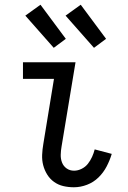

<svg xmlns="http://www.w3.org/2000/svg" viewBox="-20 -783 540 811"><path d="M292 8Q269 8 247.5 3Q226 -2 208.5 -14.5Q191 -27 179.5 -45.5Q168 -64 162.5 -85Q157 -106 158 -129Q159 -152 163 -175L208 -450H77V-520H299L240 -164Q237 -147 236.5 -129.5Q236 -112 242 -96.5Q248 -81 261.5 -71.5Q275 -62 293 -62Q309 -62 325 -70Q341 -78 351.5 -91.5Q362 -105 369 -120.5Q376 -136 380 -152L452 -133Q444 -106 430.5 -80Q417 -54 396 -33.5Q375 -13 347.5 -2.5Q320 8 292 8ZM377 -581 257 -717 321 -763 428 -619ZM207 -581 87 -717 151 -763 258 -619Z"/></svg>

Font: Iosevka Curly Slab
Style: Italic
Weight: 400
Italic angle: -9°
Monospace: yes
Designer: Belleve Invis
Foundry: Belleve Invis
Version: Version 22.1.2; ttfautohint (v1.8.4)